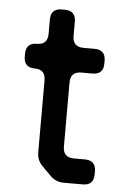

<svg xmlns="http://www.w3.org/2000/svg" viewBox="-48 -652 437 697"><g transform="rotate(5 170.0 -304.0)"><path d="M129 -44 162 -11Q182 9 211 9H280Q320 9 320 -31V-42Q320 -82 280 -82H240Q200 -82 200 -122V-355Q200 -395 240 -395H280Q320 -395 320 -435V-445Q320 -485 280 -485H240Q200 -485 200 -525V-577Q200 -617 160 -617H149Q109 -617 109 -577V-525Q109 -485 70 -485Q30 -485 30 -445V-435Q30 -395 70 -395Q109 -395 109 -355V-93Q109 -64 129 -44Z"/></g></svg>

Font: WDXL Lubrifont JP N
Style: Regular
Weight: 400
Designer: [WDXL Lubrifont] Copyright 2020-2022 (c) NightFurySL2001, Skr-ZERO; [ZCOOL QingKe HuangYou] Copyright 2018-2022 (c) The 
Version: Version 2.001;hotconv 1.1.1;makeotfexe 2.6.0